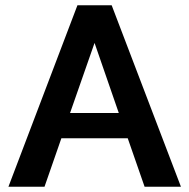

<svg xmlns="http://www.w3.org/2000/svg" viewBox="-20 -709 719 729"><path d="M465 -184H213L149 0H12L274 -689H404L667 0H529ZM431 -280 339 -546 246 -280Z"/></svg>

Font: MartelSansBold
Style: Bold
Weight: 700
Designer: Dan Reynolds and Mathieu Réguer
Foundry: Dan Reynolds and Mathieu Réguer
Version: Version 1.002; ttfautohint (v1.1) -l 5 -r 5 -G 72 -x 0 -D la